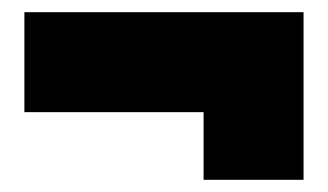

<svg xmlns="http://www.w3.org/2000/svg" viewBox="-20 -405 538 315"><path d="M314 -110V-221H20V-385H478V-110Z"/></svg>

Font: Kanit ExtraBold
Style: Regular
Weight: 800
Designer: Katatrad Team
Foundry: CadsonDemak
Version: Version 2.000; ttfautohint (v1.8.3)